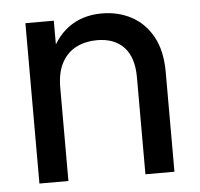

<svg xmlns="http://www.w3.org/2000/svg" viewBox="-43 -570 640 615"><g transform="rotate(-5 276.5 -262.5)"><path d="M152.8 -299.3V0H59.6V-515.6H150.9V-389.2H127.4Q152.3 -458.5 197.5 -491.9Q242.7 -525.4 305.7 -525.4Q358.4 -525.4 400.9 -502.7Q443.4 -480 468.5 -434.6Q493.7 -389.2 493.7 -320.8V0H400.4V-311.5Q400.4 -376 369.6 -408.7Q338.9 -441.4 282.7 -441.4Q246.6 -441.4 217 -426.8Q187.5 -412.1 170.2 -380.9Q152.8 -349.6 152.8 -299.3Z"/></g></svg>

Font: Inter Cardless Display
Style: Regular
Weight: 400
Designer: Rasmus Andersson
Foundry: rsms
Version: Version 4.001;git-9221beed3